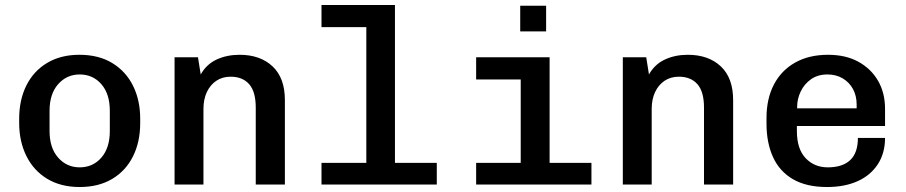

<svg xmlns="http://www.w3.org/2000/svg" viewBox="-20 -741 3640 771"><path d="M300 10Q224 10 169.5 -23Q115 -56 86 -114.5Q57 -173 57 -247V-264Q57 -340 86 -398Q115 -456 169.5 -488.5Q224 -521 299 -521Q376 -521 430.5 -488Q485 -455 514 -397Q543 -339 543 -264V-247Q543 -171 514 -113Q485 -55 430.5 -22.5Q376 10 300 10ZM300 -69Q353 -69 387 -108Q421 -147 421 -215V-296Q421 -364 387 -403Q353 -442 300 -442Q248 -442 213.5 -403Q179 -364 179 -296V-215Q179 -147 213.5 -108Q248 -69 300 -69Z M681 0V-511H775L786 -442Q809 -483 850 -502Q891 -521 942 -521Q1025 -521 1074.5 -474.5Q1124 -428 1124 -339V0H1007V-309Q1007 -373 980.5 -403Q954 -433 906 -433Q873 -433 848.5 -416.5Q824 -400 810.5 -371Q797 -342 797 -304V0Z M1451 0V-632H1271V-721H1566V0ZM1271 0V-87H1734V0Z M2071 0V-422H1892V-511H2187V0ZM1892 0V-87H2355V0ZM2069 -615V-718H2173V-615Z M2481 0V-511H2575L2586 -442Q2609 -483 2650 -502Q2691 -521 2742 -521Q2825 -521 2874.5 -474.5Q2924 -428 2924 -339V0H2807V-309Q2807 -373 2780.5 -403Q2754 -433 2706 -433Q2673 -433 2648.5 -416.5Q2624 -400 2610.5 -371Q2597 -342 2597 -304V0Z M3301 10Q3218 10 3164 -21.5Q3110 -53 3084 -110.5Q3058 -168 3058 -244V-267Q3058 -345 3088 -402Q3118 -459 3173.5 -490Q3229 -521 3305 -521Q3376 -521 3427 -493Q3478 -465 3506 -416.5Q3534 -368 3534 -304V-235H3180V-215Q3180 -143 3215 -106Q3250 -69 3304 -69Q3363 -69 3394 -98Q3425 -127 3425 -187H3534Q3534 -126 3505 -81.5Q3476 -37 3424 -13.5Q3372 10 3301 10ZM3181 -306H3420V-321Q3420 -356 3405.5 -383Q3391 -410 3364.5 -426Q3338 -442 3303 -442Q3264 -442 3237 -423Q3210 -404 3195.5 -374Q3181 -344 3181 -312Z"/></svg>

Font: Chivo Mono Medium
Style: Regular
Weight: 500
Monospace: yes
Designer: Hector Gatti
Foundry: Omnibus-Type
Version: Version 1.008